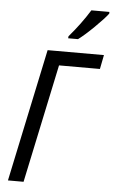

<svg xmlns="http://www.w3.org/2000/svg" viewBox="-62 -988 608 1029"><g transform="rotate(5 242.0 -473.5)"><path d="M172 -714H475L460 -638H240L105 0H21ZM277 -798Q340 -871 387 -947H484V-938Q463 -910 413 -861Q363 -812 329 -787H276Z"/></g></svg>

Font: Noto Sans UI Narrow
Style: Italic
Weight: 400
Width: 4
Italic angle: -12°
Designer: Monotype Design Team
Foundry: Monotype Imaging Inc.
Version: Version 1.001